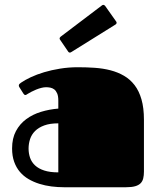

<svg xmlns="http://www.w3.org/2000/svg" viewBox="-20 -787 670 807"><path d="M249 0Q222.7 0 196 -3.4Q169.4 -6.8 145.3 -14.4Q121.1 -22 100.1 -34.2Q79.1 -46.4 63.7 -64.5Q48.3 -82.5 39.6 -106.9Q30.8 -131.3 30.8 -163.1Q30.8 -205.6 46.9 -235.8Q63 -266.1 90.1 -286.1Q117.2 -306.2 152.3 -316.9Q187.5 -327.6 225.1 -330.6V-364.3Q225.1 -383.3 220.2 -394.5Q215.3 -405.8 207.8 -411.4Q200.2 -417 191.2 -418.7Q182.1 -420.4 173.8 -420.4Q164.1 -420.4 153.1 -417.5Q142.1 -414.6 131.8 -410.4Q121.6 -406.2 112.3 -401.4Q103 -396.5 96.7 -392.6Q93.8 -390.6 91.3 -389.2Q88.9 -387.7 86.4 -387.7Q82 -387.7 78.1 -394L61.5 -420.4Q59.1 -423.8 59.1 -427.7Q59.1 -431.6 62.3 -434.6Q65.4 -437.5 68.4 -439.5Q84.5 -450.7 109.4 -462.4Q134.3 -474.1 165.3 -483.4Q196.3 -492.7 232.4 -498.5Q268.6 -504.4 307.1 -504.4Q343.8 -504.4 378.7 -502Q413.6 -499.5 444.6 -491.5Q475.6 -483.4 501.2 -468.5Q526.9 -453.6 545.7 -429.2Q564.5 -404.8 574.7 -369.1Q585 -333.5 585 -283.7V-65.9Q585 -49.8 582 -37.4Q579.1 -24.9 570.8 -16.6Q562.5 -8.3 547.9 -4.2Q533.2 0 509.8 0ZM225.1 -268.6Q189.9 -268.6 166 -259.8Q142.1 -251 127.4 -236.3Q112.8 -221.7 106.4 -202.4Q100.1 -183.1 100.1 -162.6Q100.1 -142.1 106.4 -123.8Q112.8 -105.5 127.4 -91.8Q142.1 -78.1 166 -70.3Q189.9 -62.5 225.1 -62.5ZM280.8 -568.8Q278.8 -567.9 277.3 -566.9Q275.9 -565.9 274.4 -565.9Q269 -565.9 266.1 -570.8L233.4 -618.7Q230.5 -622.1 230.5 -625.5Q230.5 -628.9 234.9 -632.8L407.7 -763.7Q411.1 -766.6 414.6 -766.6Q418 -766.6 421.9 -762.2L466.8 -698.7Q470.2 -694.8 470.2 -691.4Q470.2 -687 465.8 -684.1Z"/></svg>

Font: Fascinate
Style: Regular
Weight: 900
Designer: Astigmatic (AOETI)
Foundry: Astigmatic (AOETI)
Version: Version 1.000